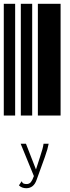

<svg xmlns="http://www.w3.org/2000/svg" viewBox="-20 -610 370 1014"><path d="M0 0V-590H60V0ZM90 0V-590H150V0ZM180 0V-590H300V0ZM237 149Q234 164 230 179Q225 194 217 219L174 338Q166 362 152 373Q138 384 119 384Q95 384 80 369L92 351L94 348L96 349Q97 353 99 355Q101 358 106 360Q113 362 121 362Q134 362 143 352Q151 342 159 320L89 149H117L170 285L192 217Q200 191 204 178Q208 164 210 149Z"/></svg>

Font: Libre Barcode 128 Text
Style: Regular
Weight: 400
Version: Version 1.005; ttfautohint (v1.8.3)